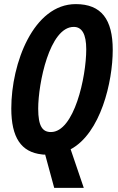

<svg xmlns="http://www.w3.org/2000/svg" viewBox="-20 -745 576 935"><path d="M200 8 244 170H388L324 -18C470 -96 529 -346 529 -502C529 -650 474 -725 349 -725C143 -725 35 -437 35 -217C35 -75 83 -4 184 7C189 8 194 8 200 8ZM228 -102C187 -102 166 -130 166 -216C166 -338 221 -614 339 -614C379 -614 400 -579 400 -505C400 -369 341 -102 228 -102Z"/></svg>

Font: Noto Sans ExtraCondensed
Style: Bold Italic
Weight: 700
Width: 2
Italic angle: -12°
Designer: Monotype Design Team
Foundry: Monotype Imaging Inc.
Version: Version 2.013